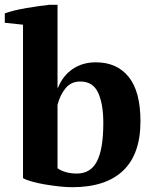

<svg xmlns="http://www.w3.org/2000/svg" viewBox="-29 -772 637 801"><path d="M67 -669 -9 -677V-716Q6 -722 30.5 -728Q55 -734 81.5 -738.5Q108 -743 133.5 -746.5Q159 -750 177 -752H211V-406H213Q233 -456 274 -484Q315 -512 371 -512Q459 -512 508 -451Q557 -390 557 -266Q557 -129 484.5 -60Q412 9 272 9Q247 9 216 5.5Q185 2 156 -3Q127 -8 102.5 -15Q78 -22 67 -29ZM306 -432Q268 -432 245 -404.5Q222 -377 211 -335V-70Q225 -60 245.5 -54Q266 -48 292 -48Q349 -48 375.5 -99Q402 -150 402 -259Q402 -338 380.5 -385Q359 -432 306 -432Z"/></svg>

Font: PT Serif
Style: Bold
Weight: 700
Designer: A.Korolkova, O.Umpeleva, V.Yefimov
Foundry: ParaType Ltd
Version: Version 1.000W OFL; ttfautohint (v1.6)